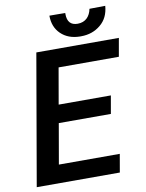

<svg xmlns="http://www.w3.org/2000/svg" viewBox="-96 -961 783 1028"><g transform="rotate(-10 295.5 -446.5)"><path d="M462.9 -891.6C455.1 -852.1 430.7 -823.7 387.2 -823.7C349.6 -823.7 331.1 -844.7 331.1 -886.7C331.1 -888.7 331.1 -890.1 331.1 -892.1L245.1 -892.6C245.1 -851.1 258.3 -817.9 284.2 -793C310.1 -768.1 344.2 -754.9 387.2 -754.4C389.2 -754.4 391.6 -754.4 393.6 -754.4C434.6 -754.4 470.2 -766.6 499.5 -791C529.3 -815.4 545.4 -849.1 548.8 -892.6ZM495.1 -415H211.4L245.6 -611.3H573.2L590.8 -710.9H142.1L19 0H470.7L487.8 -98.6H156.7L194.8 -317.4H478Z"/></g></svg>

Font: Roboto Medium
Style: Italic
Weight: 500
Italic angle: -12°
Designer: Google
Version: Version 2.137; 2017